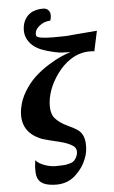

<svg xmlns="http://www.w3.org/2000/svg" viewBox="-61 -747 603 1014"><g transform="rotate(-5 240.0 -240.0)"><path d="M480 -565 457 -458Q388 -467 328 -427Q289 -401 258 -358Q227 -315 212 -271.5Q197 -228 197.5 -187.5Q198 -147 217 -125Q241 -98 279 -80.5Q317 -63 335 -50Q366 -28 369.5 19Q373 66 356 105Q339 150 298.5 187.5Q258 225 199 226Q120 226 101 188Q93 173 92 148Q91 123 94 106L96 88Q112 107 146 118.5Q180 130 210 128Q212 128 230 127.5Q248 127 256.5 125.5Q265 124 279 120Q293 116 302 106Q311 96 316 82Q327 47 302 30Q277 13 231 2Q159 -15 142 -21Q25 -66 45 -188Q53 -236 79.5 -279.5Q106 -323 138.5 -353Q171 -383 210 -407.5Q249 -432 278.5 -445Q308 -458 331 -465Q315 -465 288.5 -466Q262 -467 206 -483Q150 -499 123 -530Q91 -566 96.5 -614.5Q102 -663 138 -688Q150 -697 170 -702Q190 -707 210 -706Q230 -705 239.5 -688.5Q249 -672 240 -640Q204 -638 178.5 -616Q153 -594 158 -567Q162 -551 244 -550.5Q326 -550 345 -554Z"/></g></svg>

Font: GFS Artemisia
Style: Bold Italic
Weight: 700
Italic angle: -12°
Designer: Designed by Takis Katsoulidis and George D. Matthiopoulos.
Foundry: Designed by Takis Katsoulidis and George D. Matthiopoulos.
Version: Version 1.0